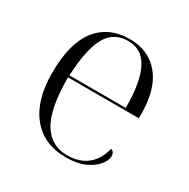

<svg xmlns="http://www.w3.org/2000/svg" viewBox="-131 -663 777 791"><g transform="rotate(30 257.0 -267.0)"><path d="M280 10Q177 10 118 -61.5Q59 -133 59 -263Q59 -404 113.5 -474Q168 -544 268 -544Q358 -544 410 -481Q462 -418 462 -299V-280H125Q125 -132 165 -66Q205 0 282 0Q339 0 376 -29.5Q413 -59 426 -114Q443 -109 443 -88Q443 -69 425 -46Q407 -23 371 -6.5Q335 10 280 10ZM394 -290Q394 -411 363 -472.5Q332 -534 266 -534Q195 -534 163 -473Q131 -412 126 -290Z"/></g></svg>

Font: Noto Serif Display Light
Style: Regular
Weight: 300
Designer: Monotype Design Team
Foundry: Monotype Imaging Inc.
Version: Version 2.009